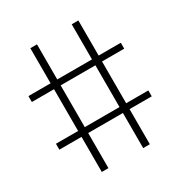

<svg xmlns="http://www.w3.org/2000/svg" viewBox="-159 -785 849 900"><g transform="rotate(-30 265.0 -335.0)"><path d="M513 -190H393V0H357V-190H169V0H133V-190H13V-222H133V-448H13V-480H133V-670H169V-480H357V-670H393V-480H513V-448H393V-222H513ZM357 -222V-448H169V-222Z"/></g></svg>

Font: TypoPRO Titillium Maps
Style: 1 wt
Weight: 100
Designer: Campivisivi
Foundry: Accademia di Belle Arti di Urbino and students of MA course of Visual design
Version: Version 001.001